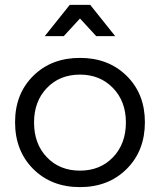

<svg xmlns="http://www.w3.org/2000/svg" viewBox="-20 -767 658 790"><path d="M309.1 -690.9 242.2 -618.2H164.1L267.1 -747.1H351.1L454.1 -618.2H376ZM309.1 -528.8Q426.3 -528.8 501.2 -454.8Q576.2 -380.9 576.2 -264.2Q576.2 -146.5 501.2 -71.8Q426.3 2.9 309.1 2.9Q191.4 2.9 116.7 -71.8Q42 -146.5 42 -264.2Q42 -380.9 116.7 -454.8Q191.4 -528.8 309.1 -528.8ZM309.1 -64.9Q392.1 -64.9 445.1 -120.1Q498 -175.3 498 -263.2Q498 -350.1 444.8 -405Q391.6 -460 309.1 -460Q225.6 -460 172.9 -405Q120.1 -350.1 120.1 -263.2Q120.1 -174.8 172.9 -119.9Q225.6 -64.9 309.1 -64.9Z"/></svg>

Font: Montserrat-Arabic Light
Style: Regular
Weight: 300
Designer: Mohamed Gaber
Foundry: Kief Type Foundry
Version: Version 5.008;PS 005.008;hotconv 1.0.88;makeotf.lib2.5.64775